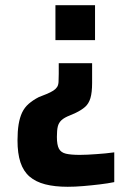

<svg xmlns="http://www.w3.org/2000/svg" viewBox="-20 -530 458 736"><path d="M239.4 186Q189.9 186 153.4 176.6Q116.9 167.2 93.2 146.8Q69.6 126.3 58.3 92.1Q47.1 57.9 47.1 8.3Q47.1 -27.3 51.4 -53.3Q55.7 -79.3 64.8 -98.7Q74 -118 90 -132Q106 -146 128.6 -157.7L157.6 -169.2Q174.8 -176.3 184.5 -182.7Q194.2 -189.1 198.9 -196.5Q203.6 -203.8 204.4 -215.6Q205.2 -227.4 205.2 -246.8V-287.8H333.1V-212.3Q333.1 -175.3 326.6 -153.8Q320.1 -132.4 306.3 -120.3Q292.5 -108.1 270.5 -97.5L248.4 -87.8Q226.2 -79.2 215.6 -69.2Q205 -59.2 201.6 -45.2Q198.1 -31.1 198.1 -5.2Q198.1 25.4 205.9 40Q213.7 54.7 232.8 59.2Q252 63.7 285.8 63.7Q299.8 63.7 316 62.9Q332.3 62.1 349.6 60.8Q366.9 59.5 384.2 58Q401.5 56.5 418 54V168.1Q393.9 173.1 362.5 176.8Q331.2 180.6 299.1 183.3Q267.1 186 239.4 186ZM192.5 -376.2V-510H344.3V-376.2Z"/></svg>

Font: Saira Thin SemiCondensed
Style: Regular
Weight: 100
Width: 4
Version: Version 1.101